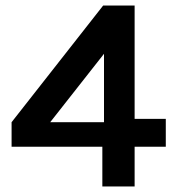

<svg xmlns="http://www.w3.org/2000/svg" viewBox="-20 -676 635 696"><path d="M354 -656H468V-245H581V-144H468V0H351V-144H22V-233ZM357 -481 162 -233H357Z"/></svg>

Font: Karla
Style: Bold
Weight: 700
Designer: Jonathan Pinhorn
Version: Version 2.004; ttfautohint (v1.8.4.7-5d5b);gftools[0.9.33]